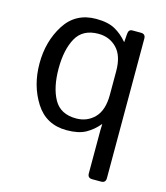

<svg xmlns="http://www.w3.org/2000/svg" viewBox="-108 -604 762 882"><g transform="rotate(15 273.0 -163.0)"><path d="M41.5 -256.3Q41.5 -361.3 92.3 -441.2Q143.1 -521 240.7 -521Q296.9 -521 330.6 -502.4Q364.3 -483.9 391.1 -451.7H392.1L395 -490.7Q396.5 -512.7 414.1 -512.7H455.1Q477.1 -512.7 477.1 -490.7V173.3Q477.1 195.3 455.1 195.3H413.1Q391.1 195.3 391.1 173.3V-31.2Q391.1 -46.4 392.1 -61H391.1Q364.3 -28.8 330.6 -10.3Q296.9 8.3 240.7 8.3Q143.1 8.3 92.3 -71.5Q41.5 -151.4 41.5 -256.3ZM132.3 -256.3Q132.3 -166.5 163.3 -110.8Q194.3 -55.2 268.6 -55.2Q321.3 -55.2 356.2 -91.1Q391.1 -127 391.1 -200.2V-312.5Q391.1 -385.7 356.2 -421.6Q321.3 -457.5 268.6 -457.5Q194.3 -457.5 163.3 -401.9Q132.3 -346.2 132.3 -256.3Z"/></g></svg>

Font: Istok
Style: Regular
Weight: 500
Designer: Andrey V. Panov
Foundry: Andrey V. Panov
Version: Version 1.0.3